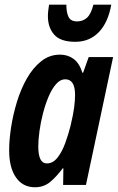

<svg xmlns="http://www.w3.org/2000/svg" viewBox="-20 -788 502 818"><path d="M128.9 9.8Q77.1 9.8 48.1 -32Q19 -73.7 19 -147.9Q19 -191.9 27.3 -245.8Q35.6 -299.8 52.2 -354.2Q68.8 -408.7 94.7 -454.1Q120.6 -499.5 155.8 -527.3Q190.9 -555.2 235.8 -555.2Q269 -555.2 293.7 -536.9Q318.4 -518.6 331.1 -478H334L357.9 -544.9H461.9L346.2 0H249L250 -70.8H247.1Q220.7 -35.2 193.6 -12.7Q166.5 9.8 128.9 9.8ZM179.2 -91.8Q206.1 -91.8 225.6 -117.2Q245.1 -142.6 258.5 -179.9Q272 -217.3 280.8 -252.9Q292 -300.3 295.9 -330.1Q299.8 -359.9 299.8 -383.8Q299.8 -450.2 257.8 -450.2Q236.8 -450.2 219 -429.9Q201.2 -409.7 187.3 -377Q173.3 -344.2 163.3 -305.7Q153.3 -267.1 148.2 -229.7Q143.1 -192.4 143.1 -164.1Q143.1 -91.8 179.2 -91.8ZM300.8 -609.9Q237.8 -609.9 210.9 -640.4Q184.1 -670.9 184.1 -718.8Q184.1 -730 185.5 -742.7Q187 -755.4 189 -768.1H262.7Q262.7 -734.4 272.2 -715.6Q281.7 -696.8 308.1 -696.8Q334 -696.8 351.1 -712.9Q368.2 -729 377.9 -768.1H454.1Q440.4 -691.4 400.6 -650.6Q360.8 -609.9 300.8 -609.9Z"/></svg>

Font: Open Sans Condensed
Style: Bold Italic
Weight: 700
Width: 3
Italic angle: -12°
Designer: Monotype Design Team
Foundry: Monotype Imaging Inc.
Version: Version 3.003; ttfautohint (v1.8.4)